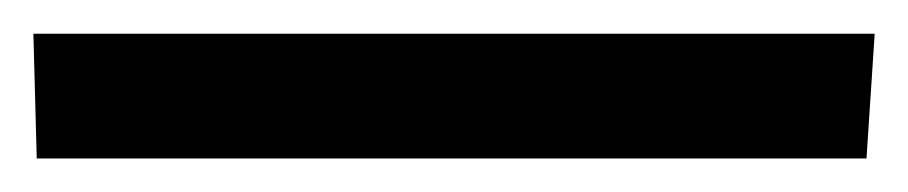

<svg xmlns="http://www.w3.org/2000/svg" viewBox="-20 137 544 115"><path d="M499 231.9H2L0 157.2H503.9Z"/></svg>

Font: Sura
Style: Regular
Weight: 400
Designer: Carolina Giovagnoli
Foundry: Huerta Tipografica
Version: Version 1.003;PS 001.002;hotconv 1.0.70;makeotf.lib2.5.58329